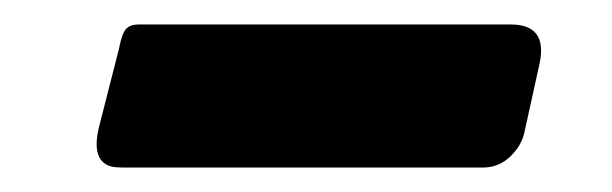

<svg xmlns="http://www.w3.org/2000/svg" viewBox="-20 -392 497 156"><path d="M92.3 -372.1Q92.3 -372.1 396 -372.1Q424.8 -371.6 418.5 -340.8L405.8 -283.2Q404.3 -277.3 400.4 -271.5Q389.2 -255.9 372.6 -255.9H79.6Q75.7 -255.9 72.3 -256.3Q52.7 -259.8 61 -291L76.7 -352.5Q78.1 -359.9 80.1 -364.7Q83 -372.1 92.3 -372.1Z"/></svg>

Font: Allan
Style: Bold
Weight: 700
Version: Version 1.005